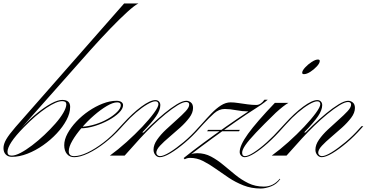

<svg xmlns="http://www.w3.org/2000/svg" viewBox="-94 -894 2107 1103"><path d="M-25 7Q-48 7 -61 -6.5Q-74 -20 -74 -43Q-74 -66 -58.5 -93Q-43 -120 -5 -164L619 -874H701Q680 -864 637.5 -825.5Q595 -787 540 -730Q485 -673 425 -606L52 -185Q11 -139 -12.5 -108Q-36 -77 -45.5 -56.5Q-55 -36 -55 -20Q-55 3 -36 3ZM264 -320Q309 -320 309 -280Q309 -244 288 -204.5Q267 -165 232 -127.5Q197 -90 153.5 -59.5Q110 -29 63.5 -11Q17 7 -25 7Q-59 7 -59 -20Q-59 -44 -33.5 -81.5Q-8 -119 38 -168Q79 -212 121.5 -246Q164 -280 201 -300Q238 -320 264 -320ZM263 -313Q231 -313 172.5 -274Q114 -235 43 -163Q-5 -114 -28 -79Q-51 -44 -51 -21Q-51 0 -27 0Q-6 0 24.5 -16Q55 -32 90.5 -59Q126 -86 160.5 -118.5Q195 -151 224 -184Q253 -217 270 -246.5Q287 -276 287 -295Q287 -313 263 -313Z M332 3Q365 3 409 -18Q453 -39 500 -75Q547 -111 587 -156L599 -169H609L600 -159Q558 -112 508.5 -73.5Q459 -35 412.5 -13Q366 9 332 9Q306 9 290.5 -9.5Q275 -28 275 -60Q275 -92 294 -127Q313 -162 344.5 -195.5Q376 -229 415.5 -256Q455 -283 496.5 -299Q538 -315 576 -315Q593 -315 603 -308Q613 -301 613 -290Q613 -269 589.5 -246Q566 -223 529 -203Q492 -183 450 -170Q408 -157 370 -157L379 -166Q415 -168 453.5 -180Q492 -192 525 -211Q558 -230 579 -251Q600 -272 600 -290Q600 -306 579 -306Q555 -306 519.5 -285Q484 -264 446 -231Q408 -198 375 -159.5Q342 -121 321.5 -85.5Q301 -50 301 -25Q301 3 332 3Z M609 -169H599L611 -182Q667 -244 718 -281.5Q769 -319 799 -319Q811 -319 819 -311Q827 -303 827 -290Q827 -262 803.5 -227Q780 -192 723 -133H736L710 -98L622 0H537Q584 -34 633 -78Q682 -122 723.5 -166Q765 -210 790.5 -245Q816 -280 816 -295Q816 -312 798 -312Q782 -312 752 -294.5Q722 -277 687.5 -247.5Q653 -218 621 -182ZM824 9Q809 9 798.5 -3.5Q788 -16 788 -34Q788 -62 808.5 -91.5Q829 -121 860 -150Q891 -179 921.5 -206Q952 -233 972.5 -255Q993 -277 993 -293Q993 -308 975 -308Q957 -308 926 -289Q895 -270 857 -239Q819 -208 781 -171Q743 -134 710 -98H699Q732 -135 771.5 -173Q811 -211 850 -243Q889 -275 922 -295Q955 -315 976 -315Q991 -315 1003 -305Q1015 -295 1015 -274Q1015 -246 993.5 -217.5Q972 -189 941 -161Q910 -133 878.5 -106.5Q847 -80 825.5 -57Q804 -34 804 -16Q804 -8 810.5 -2.5Q817 3 825 3Q845 3 881.5 -19.5Q918 -42 961 -78Q1004 -114 1041 -156L1053 -169H1063L1054 -159Q1013 -112 968 -74Q923 -36 885 -13.5Q847 9 824 9Z M1284 -148 1279 -140H1096L1101 -148ZM1513 133 1516 135Q1496 164 1463.5 176.5Q1431 189 1404 189Q1350 189 1304.5 171Q1259 153 1220 127Q1181 101 1144.5 75Q1108 49 1072.5 31Q1037 13 998 13Q981 13 967 21L961 14Q1012 -27 1075 -73.5Q1138 -120 1205 -167Q1272 -214 1333 -254Q1299 -254 1262.5 -261Q1226 -268 1197 -268Q1164 -268 1135.5 -242.5Q1107 -217 1075 -182L1063 -169H1053L1065 -182Q1094 -215 1121 -243Q1148 -271 1175.5 -288.5Q1203 -306 1231 -306Q1250 -306 1276 -302Q1302 -298 1329 -294.5Q1356 -291 1378 -291Q1404 -291 1425 -321H1444Q1425 -305 1408.5 -293.5Q1392 -282 1379 -274Q1325 -240 1259 -194Q1193 -148 1126.5 -99.5Q1060 -51 1004 -8Q1011 -11 1020.5 -12.5Q1030 -14 1039 -14Q1082 -14 1118.5 5.5Q1155 25 1189 53.5Q1223 82 1258 110.5Q1293 139 1333 158.5Q1373 178 1422 178Q1476 178 1513 133Z M1312 9Q1300 9 1291.5 0.5Q1283 -8 1283 -21Q1283 -59 1331 -125.5Q1379 -192 1485 -303H1563Q1550 -296 1531.5 -281.5Q1513 -267 1490 -246Q1419 -177 1376.5 -132Q1334 -87 1315.5 -60Q1297 -33 1297 -17Q1297 3 1313 3Q1331 3 1364.5 -18.5Q1398 -40 1438.5 -76.5Q1479 -113 1517 -156L1529 -169H1539L1530 -159Q1487 -110 1444.5 -72Q1402 -34 1367 -12.5Q1332 9 1312 9ZM1732 -552Q1743 -552 1743 -544Q1743 -531 1726.5 -513Q1710 -495 1689 -481.5Q1668 -468 1652 -468Q1642 -468 1642 -476Q1642 -488 1658.5 -506Q1675 -524 1696.5 -538Q1718 -552 1732 -552Z M1539 -169H1529L1541 -182Q1597 -244 1648 -281.5Q1699 -319 1729 -319Q1741 -319 1749 -311Q1757 -303 1757 -290Q1757 -262 1733.5 -227Q1710 -192 1653 -133H1666L1640 -98L1552 0H1467Q1514 -34 1563 -78Q1612 -122 1653.5 -166Q1695 -210 1720.5 -245Q1746 -280 1746 -295Q1746 -312 1728 -312Q1712 -312 1682 -294.5Q1652 -277 1617.5 -247.5Q1583 -218 1551 -182ZM1754 9Q1739 9 1728.5 -3.5Q1718 -16 1718 -34Q1718 -62 1738.5 -91.5Q1759 -121 1790 -150Q1821 -179 1851.5 -206Q1882 -233 1902.5 -255Q1923 -277 1923 -293Q1923 -308 1905 -308Q1887 -308 1856 -289Q1825 -270 1787 -239Q1749 -208 1711 -171Q1673 -134 1640 -98H1629Q1662 -135 1701.5 -173Q1741 -211 1780 -243Q1819 -275 1852 -295Q1885 -315 1906 -315Q1921 -315 1933 -305Q1945 -295 1945 -274Q1945 -246 1923.5 -217.5Q1902 -189 1871 -161Q1840 -133 1808.5 -106.5Q1777 -80 1755.5 -57Q1734 -34 1734 -16Q1734 -8 1740.5 -2.5Q1747 3 1755 3Q1775 3 1811.5 -19.5Q1848 -42 1891 -78Q1934 -114 1971 -156L1983 -169H1993L1984 -159Q1943 -112 1898 -74Q1853 -36 1815 -13.5Q1777 9 1754 9Z"/></svg>

Font: Ballet
Style: Regular
Weight: 400
Designer: Maximiliano R. Sproviero
Foundry: Omnibus-Type
Version: Version 1.100